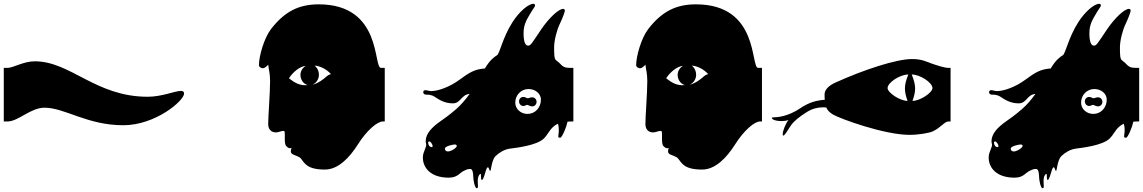

<svg xmlns="http://www.w3.org/2000/svg" viewBox="-30 -802 6060 1018"><path d="M624 -138C794 -138 946 -268 946 -306C946 -316 940 -320 929 -320C898 -320 829 -289 753 -289C476 -289 345 -477 154 -477C95 -477 39 -442 10 -442H-10V-158H10C67 -158 132 -231 206 -231C314 -231 431 -138 624 -138Z M1693 97C1762 97 1822 36 1868 -37C1914 -110 1970 -158 2000 -158H2010V-442H1990C1948 -442 1998 -779 1660 -779C1554 -779 1479 -741 1407 -648C1370 -600 1343 -504 1343 -457C1343 -445 1357 -440 1364 -440C1372 -440 1382 -448 1392 -459C1396 -427 1402 -412 1402 -372C1402 -308 1392 -188 1392 -144C1392 -111 1414 -100 1432 -100C1450 -100 1466 -111 1476 -107C1480 -106 1480 -98 1480 -88V-66C1480 -50 1481 -34 1488 -27C1497 -18 1503 -16 1507 -16C1511 -16 1513 -17 1516 -18C1513 -11 1512 -5 1512 0C1512 7 1515 12 1522 16C1533 22 1557 28 1565 38C1586 65 1599 97 1693 97ZM1502 -387C1522 -418 1557 -449 1591 -453C1571 -440 1563 -422 1563 -404C1563 -380 1579 -356 1602 -351C1560 -346 1531 -364 1502 -387ZM1627 -353C1649 -363 1661 -384 1661 -406C1661 -423 1654 -441 1638 -454C1664 -453 1700 -437 1725 -409C1714 -407 1705 -400 1696 -392C1687 -384 1658 -360 1627 -353Z M2498 196C2503 196 2504 192 2504 184C2504 178 2503 169 2503 158C2503 132 2513 120 2518 120C2523 120 2517 152 2525 152C2533 152 2542 116 2547 100C2550 91 2553 85 2557 85C2559 85 2561 87 2562 91C2565 100 2567 104 2569 104C2572 104 2573 91 2577 73C2581 55 2587 36 2597 26C2617 7 2644 -10 2674 -14C2704 -18 2816 -30 2854 -68C2875 -89 2883 -113 2905 -131C2912 -137 2919 -142 2928 -146C2932 -135 2933 -123 2933 -112C2933 -103 2932 -95 2931 -89C2928 -72 2932 -72 2941 -72C2950 -72 2974 -131 2977 -149C2978 -153 2978 -155 2979 -157L3000 -158H3010V-442H3000C2971 -442 2962 -444 2949 -455C2941 -464 2931 -473 2919 -482C2908 -490 2908 -515 2908 -551C2908 -587 2922 -642 2938 -675C2954 -708 2965 -740 2965 -746C2965 -751 2961 -755 2956 -755C2932 -755 2881 -707 2840 -647C2789 -571 2784 -560 2770 -560C2756 -560 2746 -578 2746 -627C2746 -676 2767 -704 2781 -729C2795 -754 2807 -766 2807 -773C2807 -778 2803 -782 2799 -782C2771 -782 2722 -739 2687 -684C2634 -601 2620 -518 2605 -509C2591 -500 2568 -485 2541 -439C2485 -435 2458 -417 2406 -379C2353 -340 2292 -319 2256 -319C2245 -319 2234 -324 2226 -324C2218 -324 2214 -319 2214 -313C2214 -307 2219 -300 2230 -300C2241 -300 2256 -301 2276 -288C2296 -275 2326 -254 2371 -254C2414 -254 2414 -300 2460 -304C2439 -275 2416 -247 2388 -223C2350 -190 2325 -173 2305 -159C2261 -128 2227 -94 2227 -53C2227 -48 2228 -44 2229 -40C2235 -24 2212 1 2212 33C2212 88 2254 140 2349 140C2396 140 2406 115 2429 104C2452 93 2454 94 2464 94C2474 94 2479 111 2479 131C2479 151 2487 196 2498 196ZM2240 -47C2240 -50 2243 -52 2247 -52C2253 -52 2264 -36 2264 -27C2264 -24 2262 -22 2259 -22C2248 -22 2240 -33 2240 -47ZM2329 -14C2329 -28 2375 -36 2381 -36C2387 -36 2392 -33 2392 -29C2392 -17 2360 1 2346 1C2332 1 2329 -8 2329 -14ZM2702 -258C2702 -298 2733 -330 2772 -330C2809 -330 2838 -305 2838 -274C2838 -231 2807 -198 2767 -198C2731 -198 2702 -224 2702 -258ZM2722 -265C2722 -251 2732 -240 2745 -240C2754 -240 2759 -246 2765 -246C2771 -246 2779 -238 2792 -238C2804 -238 2815 -248 2815 -262C2815 -275 2805 -286 2792 -286C2779 -286 2775 -281 2768 -281C2761 -281 2757 -288 2745 -288C2732 -288 2722 -278 2722 -265Z M3693 97C3762 97 3822 36 3868 -37C3914 -110 3970 -158 4000 -158H4010V-442H3990C3948 -442 3998 -779 3660 -779C3554 -779 3479 -741 3407 -648C3370 -600 3343 -504 3343 -457C3343 -445 3357 -440 3364 -440C3372 -440 3382 -448 3392 -459C3396 -427 3402 -412 3402 -372C3402 -308 3392 -188 3392 -144C3392 -111 3414 -100 3432 -100C3450 -100 3466 -111 3476 -107C3480 -106 3480 -98 3480 -88V-66C3480 -50 3481 -34 3488 -27C3497 -18 3503 -16 3507 -16C3511 -16 3513 -17 3516 -18C3513 -11 3512 -5 3512 0C3512 7 3515 12 3522 16C3533 22 3557 28 3565 38C3586 65 3599 97 3693 97ZM3502 -387C3522 -418 3557 -449 3591 -453C3571 -440 3563 -422 3563 -404C3563 -380 3579 -356 3602 -351C3560 -346 3531 -364 3502 -387ZM3627 -353C3649 -363 3661 -384 3661 -406C3661 -423 3654 -441 3638 -454C3664 -453 3700 -437 3725 -409C3714 -407 3705 -400 3696 -392C3687 -384 3658 -360 3627 -353Z M4792 -87C4843 -87 4898 -97 4917 -106C4960 -127 4978 -158 4999 -158H5010V-442H4999C4978 -442 4936 -456 4910 -465C4884 -474 4859 -489 4806 -489C4721 -489 4547 -431 4399 -364C4363 -348 4342 -325 4342 -302C4342 -291 4342 -281 4343 -273C4301 -270 4260 -260 4213 -228C4148 -184 4091 -180 4074 -180C4066 -180 4062 -178 4062 -176C4062 -174 4066 -171 4070 -168C4079 -163 4096 -160 4115 -160C4128 -160 4141 -162 4151 -166C4137 -151 4120 -108 4120 -91C4120 -85 4121 -83 4123 -83C4132 -83 4154 -124 4165 -139C4180 -160 4208 -183 4248 -208C4275 -225 4304 -233 4333 -233C4338 -233 4344 -233 4351 -232C4358 -216 4369 -205 4388 -194C4426 -172 4659 -87 4792 -87ZM4676 -335C4676 -364 4741 -407 4786 -407C4774 -377 4768 -355 4768 -333C4768 -312 4773 -292 4782 -267C4741 -267 4676 -311 4676 -335ZM4804 -407C4849 -407 4914 -364 4914 -335C4914 -311 4849 -267 4808 -267C4817 -292 4822 -312 4822 -333C4822 -355 4816 -377 4804 -407Z M5498 196C5503 196 5504 192 5504 184C5504 178 5503 169 5503 158C5503 132 5513 120 5518 120C5523 120 5517 152 5525 152C5533 152 5542 116 5547 100C5550 91 5553 85 5557 85C5559 85 5561 87 5562 91C5565 100 5567 104 5569 104C5572 104 5573 91 5577 73C5581 55 5587 36 5597 26C5617 7 5644 -10 5674 -14C5704 -18 5816 -30 5854 -68C5875 -89 5883 -113 5905 -131C5912 -137 5919 -142 5928 -146C5932 -135 5933 -123 5933 -112C5933 -103 5932 -95 5931 -89C5928 -72 5932 -72 5941 -72C5950 -72 5974 -131 5977 -149C5978 -153 5978 -155 5979 -157L6000 -158H6010V-442H6000C5971 -442 5962 -444 5949 -455C5941 -464 5931 -473 5919 -482C5908 -490 5908 -515 5908 -551C5908 -587 5922 -642 5938 -675C5954 -708 5965 -740 5965 -746C5965 -751 5961 -755 5956 -755C5932 -755 5881 -707 5840 -647C5789 -571 5784 -560 5770 -560C5756 -560 5746 -578 5746 -627C5746 -676 5767 -704 5781 -729C5795 -754 5807 -766 5807 -773C5807 -778 5803 -782 5799 -782C5771 -782 5722 -739 5687 -684C5634 -601 5620 -518 5605 -509C5591 -500 5568 -485 5541 -439C5485 -435 5458 -417 5406 -379C5353 -340 5292 -319 5256 -319C5245 -319 5234 -324 5226 -324C5218 -324 5214 -319 5214 -313C5214 -307 5219 -300 5230 -300C5241 -300 5256 -301 5276 -288C5296 -275 5326 -254 5371 -254C5414 -254 5414 -300 5460 -304C5439 -275 5416 -247 5388 -223C5350 -190 5325 -173 5305 -159C5261 -128 5227 -94 5227 -53C5227 -48 5228 -44 5229 -40C5235 -24 5212 1 5212 33C5212 88 5254 140 5349 140C5396 140 5406 115 5429 104C5452 93 5454 94 5464 94C5474 94 5479 111 5479 131C5479 151 5487 196 5498 196ZM5240 -47C5240 -50 5243 -52 5247 -52C5253 -52 5264 -36 5264 -27C5264 -24 5262 -22 5259 -22C5248 -22 5240 -33 5240 -47ZM5329 -14C5329 -28 5375 -36 5381 -36C5387 -36 5392 -33 5392 -29C5392 -17 5360 1 5346 1C5332 1 5329 -8 5329 -14ZM5702 -258C5702 -298 5733 -330 5772 -330C5809 -330 5838 -305 5838 -274C5838 -231 5807 -198 5767 -198C5731 -198 5702 -224 5702 -258ZM5722 -265C5722 -251 5732 -240 5745 -240C5754 -240 5759 -246 5765 -246C5771 -246 5779 -238 5792 -238C5804 -238 5815 -248 5815 -262C5815 -275 5805 -286 5792 -286C5779 -286 5775 -281 5768 -281C5761 -281 5757 -288 5745 -288C5732 -288 5722 -278 5722 -265Z"/></svg>

Font: Teranoptia Furiae
Style: Regular
Weight: 400
Designer: Ariel Martín Pérez
Foundry: Tunera Type Foundry
Version: Version 1.001;FEAKit 1.0